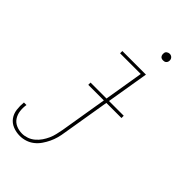

<svg xmlns="http://www.w3.org/2000/svg" viewBox="-298 -775 1076 1076"><g transform="rotate(45 239.5 -237.0)"><path d="M96 223Q67 223 41 212.5Q15 202 -0.5 180.5Q-16 159 -19.5 131Q-23 103 -20 74H0Q-4 99 -1 123Q2 147 14.5 166.5Q27 186 49 195.5Q71 205 96 205Q115 205 135 198Q155 191 171.5 177Q188 163 200 145.5Q212 128 220.5 109Q229 90 233.5 70Q238 50 242 30L330 -502H166V-520H353L261 33Q258 55 252 77Q246 99 236 120Q226 141 212.5 160.5Q199 180 180.5 194.5Q162 209 140 216Q118 223 96 223ZM364 -644Q358 -644 352.5 -646Q347 -648 343.5 -653Q340 -658 339 -664Q338 -670 339 -676Q339 -681 341.5 -685Q344 -689 348 -691.5Q352 -694 356 -695.5Q360 -697 365 -697Q371 -697 376.5 -694.5Q382 -692 386 -687Q390 -682 391 -676Q392 -670 391 -664Q390 -659 387.5 -655Q385 -651 381.5 -648.5Q378 -646 373.5 -645Q369 -644 364 -644ZM165 -251V-269H428V-251Z"/></g></svg>

Font: Iosevka Curly Slab Thin
Style: Italic
Weight: 100
Italic angle: -9°
Monospace: yes
Designer: Belleve Invis
Foundry: Belleve Invis
Version: Version 22.1.2; ttfautohint (v1.8.4)